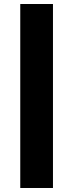

<svg xmlns="http://www.w3.org/2000/svg" viewBox="-20 -831 365 957"><path d="M244 -811V106H81V-811Z"/></svg>

Font: Fira Sans Condensed ExtraBold
Style: Regular
Weight: 800
Width: 3
Designer: Carrois Corporate & Edenspiekermann AG
Foundry: Carrois Corporate GbR & Edenspiekermann AG
Version: Version 4.203